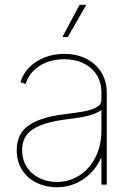

<svg xmlns="http://www.w3.org/2000/svg" viewBox="-20 -775 560 806"><path d="M218.8 11.2Q173.8 11.2 135.5 -6.8Q97.2 -24.9 73.7 -60.1Q50.3 -95.2 50.3 -145.5Q50.3 -173.8 59.6 -198.2Q68.8 -222.7 91.8 -241.9Q114.7 -261.2 155 -275.1Q195.3 -289.1 257.8 -296.4Q297.4 -301.3 331.1 -307.1Q364.7 -313 385.3 -324.7Q405.8 -336.4 405.8 -357.4V-386.7Q405.8 -428.7 386.2 -460Q366.7 -491.2 331.5 -508.8Q296.4 -526.4 249.5 -526.4Q209.5 -526.4 176.3 -513.7Q143.1 -501 120.1 -477.8Q97.2 -454.6 87.4 -422.4L65.9 -429.7Q76.7 -465.8 103 -492.4Q129.4 -519 167.2 -533.9Q205.1 -548.8 249.5 -548.8Q290.5 -548.8 323.5 -536.6Q356.4 -524.4 379.9 -502.4Q403.3 -480.5 415.8 -450.9Q428.2 -421.4 428.2 -386.7V0H405.8V-109.9H402.8Q386.7 -73.2 359.1 -46.4Q331.5 -19.5 295.9 -4.2Q260.3 11.2 218.8 11.2ZM218.8 -11.2Q270.5 -11.2 313 -38.3Q355.5 -65.4 380.6 -114.7Q405.8 -164.1 405.8 -230V-313Q395 -305.7 381.3 -299.6Q367.7 -293.5 350.1 -289.1Q332.5 -284.7 311.3 -281.2Q290 -277.8 265.1 -274.9Q192.4 -266.1 150.4 -249Q108.4 -231.9 90.6 -206.3Q72.8 -180.7 72.8 -145.5Q72.8 -104.5 92 -74.5Q111.3 -44.4 144.8 -27.8Q178.2 -11.2 218.8 -11.2ZM241.7 -619.1 314 -754.9H342.3L264.2 -619.1Z"/></svg>

Font: Inter 17pt Thin
Style: Regular
Weight: 250
Version: Version 4.001;git-66647c0bb